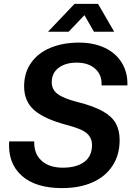

<svg xmlns="http://www.w3.org/2000/svg" viewBox="-20 -957 681 987"><path d="M27 -230H156Q154 -167 193.5 -131Q233 -95 303 -95Q373 -95 413 -124.5Q453 -154 453 -212Q453 -248 426.5 -271.5Q400 -295 322 -315Q206 -346 155 -391.5Q104 -437 104 -513Q104 -584 140.5 -635Q177 -686 241 -712Q305 -738 386 -738Q463 -738 520 -710.5Q577 -683 607 -633Q637 -583 635 -518H502Q505 -571 470 -603Q435 -635 374 -635Q317 -635 281.5 -608.5Q246 -582 246 -534Q246 -497 276 -474Q306 -451 377 -433Q461 -412 508.5 -385Q556 -358 575.5 -322.5Q595 -287 595 -237Q595 -161 558.5 -105Q522 -49 455.5 -19.5Q389 10 299 10Q163 10 91.5 -54Q20 -118 27 -230ZM363 -937H484L567 -794H463L414 -879L333 -794H227Z"/></svg>

Font: Mona Sans SemiBold
Style: Italic
Weight: 600
Italic angle: -11.7°
Designer: Deni Anggara
Foundry: GitHub
Version: Version 2.000